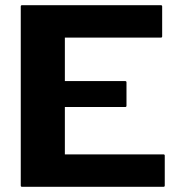

<svg xmlns="http://www.w3.org/2000/svg" viewBox="-20 -720 688 740"><path d="M230 -407.5H462.5Q467.5 -407.5 467.5 -402.5V-312.5Q467.5 -307.5 462.5 -307.5H230V-125H610Q615 -125 615 -120V-5Q615 0 610 0H65Q60 0 60 -5V-695Q60 -700 65 -700H600Q605 -700 605 -695V-580Q605 -575 600 -575H230Z"/></svg>

Font: MFEK Sans
Style: Bold
Weight: 700
Designer: Owen Earl
Foundry: indestructible type*
Version: Version 0.001; ttfautohint (v1.8.4.7-5d5b)